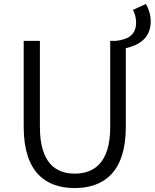

<svg xmlns="http://www.w3.org/2000/svg" viewBox="-20 -939 783 972"><path d="M358 13C502 13 617 -64 617 -297V-695C686 -711 743 -747 743 -831C743 -863 733 -894 719 -919L653 -889C663 -871 669 -847 669 -826C669 -764 632 -740 567 -732H538V-296C538 -116 457 -60 358 -60C261 -60 182 -116 182 -296V-732H100V-297C100 -64 214 13 358 13Z"/></svg>

Font: Noto Sans CJK SC DemiLight
Style: Regular
Weight: 350
Designer: Ryoko NISHIZUKA 西塚涼子 (kana, bopomofo & ideographs); Paul D. Hunt (Latin, Greek & Cyrillic); Sandoll Communications 산돌커뮤니
Foundry: Adobe
Version: Version 2.004;hotconv 1.0.118;makeotfexe 2.5.65603